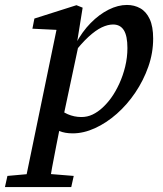

<svg xmlns="http://www.w3.org/2000/svg" viewBox="-83 -526 659 776"><path d="M-63 230 -53 185 59 175H91L215 185L205 230ZM14 230 150 -428 173 -404 48 -410 56 -451 226 -505 251 -495 229 -358 237 -355 170 -40 163 -31Q153 20 144 65Q135 110 127.5 151Q120 192 114 230ZM211 13Q179 13 157 3.5Q135 -6 115 -24L142 -99Q164 -76 190.5 -64.5Q217 -53 246 -53Q270 -53 291 -63Q312 -73 331 -90.5Q350 -108 366 -130Q384 -155 399 -187.5Q414 -220 423 -257Q432 -294 432 -332Q432 -381 417.5 -404Q403 -427 374 -427Q353 -427 328.5 -415.5Q304 -404 274.5 -377Q245 -350 210 -304L204 -349H223Q249 -398 283.5 -433Q318 -468 356 -487Q394 -506 430 -506Q460 -506 484 -492.5Q508 -479 522 -449Q536 -419 536 -370Q536 -312 516.5 -256.5Q497 -201 464 -152Q431 -103 389 -66Q347 -29 301 -8Q255 13 211 13Z"/></svg>

Font: Source Serif 4 Medium
Style: Italic
Weight: 500
Italic angle: -12°
Designer: Frank Grießhammer
Foundry: Adobe Systems Incorporated
Version: Version 4.004;hotconv 1.0.116;makeotfexe 2.5.65601